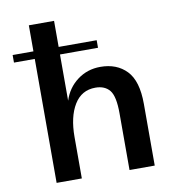

<svg xmlns="http://www.w3.org/2000/svg" viewBox="-83 -825 831 900"><g transform="rotate(-10 332.5 -375.0)"><path d="M114 -590H15V-626H114V-750H234V-626H415V-590H234V-370Q253 -429 300.5 -464.5Q348 -500 410 -500Q488 -500 534.5 -451.5Q581 -403 581 -294V0H461V-270Q461 -351 438 -379.5Q415 -408 370 -408Q304 -408 269 -350.5Q234 -293 234 -197V0H114Z"/></g></svg>

Font: Moderustic Med
Style: Regular
Weight: 500
Designer: Tural Alisoy
Foundry: TAFT Foundry
Version: Version 2.110